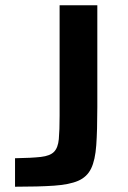

<svg xmlns="http://www.w3.org/2000/svg" viewBox="-20 -708 484 728"><path d="M37 0V-108Q100 -109 135 -113Q170 -117 185 -132.5Q200 -148 203 -180.5Q206 -213 206 -269V-688H349V-302Q349 -214 345 -157.5Q341 -101 325.5 -69Q310 -37 276.5 -22.5Q243 -8 185 -4Q127 0 37 0Z"/></svg>

Font: Saira Expanded SemiBold
Style: Regular
Weight: 600
Width: 7
Designer: Hector Gatti with collaboration of the Omnibus-Type team
Foundry: Omnibus-Type
Version: Version 1.100; ttfautohint (v1.8.3)